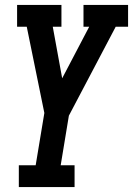

<svg xmlns="http://www.w3.org/2000/svg" viewBox="-20 -550 540 775"><path d="M56 205V117H124L159 -94L88 -442H49V-530H228V-442H193L231 -234L340 -442H317V-530H497V-442H447L258 -83L225 117H281V205Z"/></svg>

Font: Iosevka Slab Semibold Oblique
Style: Regular
Weight: 600
Italic angle: -9°
Monospace: yes
Designer: Belleve Invis
Foundry: Belleve Invis
Version: Version 11.1.1; ttfautohint (v1.8.3)